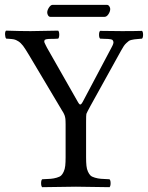

<svg xmlns="http://www.w3.org/2000/svg" viewBox="-20 -774 615 796"><path d="M413.1 -704.1H189Q183.1 -704.1 179.4 -710Q175.8 -715.8 175.8 -722.2Q175.8 -731.9 183.1 -742.9Q190.4 -753.9 198.2 -753.9H422.9Q429.2 -753.9 433.1 -748Q437 -742.2 437 -736.8Q437 -726.6 429.7 -715.3Q422.4 -704.1 413.1 -704.1ZM336.9 -122.1Q336.9 -100.6 338.4 -86.7Q339.8 -72.8 344.7 -62.3Q349.6 -51.8 355.2 -46.4Q360.8 -41 373.5 -37.4Q386.2 -33.7 398.7 -32.7Q411.1 -31.7 434.1 -30.8Q438.5 -26.4 438.5 -14.4Q438.5 -2.4 434.1 2Q334.5 0 294.9 0Q252.4 0 154.8 2Q150.4 -2.4 150.4 -14.4Q150.4 -26.4 154.8 -30.8Q177.7 -31.7 190.2 -32.7Q202.6 -33.7 215.3 -37.4Q228 -41 233.6 -46.4Q239.3 -51.8 244.1 -62.3Q249 -72.8 250.5 -86.7Q252 -100.6 252 -122.1V-258.8Q252 -266.1 251.7 -271.5Q251.5 -276.9 251.2 -280.8Q251 -284.7 249.8 -288.8Q248.5 -293 248 -295.2Q247.6 -297.4 245.1 -302Q242.7 -306.6 241.7 -308.6L236.8 -316.4Q232.9 -323.2 231 -326.2L99.6 -546.9Q85 -571.3 75.7 -584Q65.9 -596.7 55.7 -603Q45.4 -609.4 37.8 -610.8Q30.3 -612.3 14.6 -613.3Q8.8 -613.8 5.9 -613.8Q1.5 -618.2 1 -630.4Q0.5 -642.6 4.9 -647Q64.5 -645 106.9 -645Q141.1 -645 221.2 -647Q225.6 -642.6 225.6 -630.4Q225.6 -618.2 221.2 -613.8Q213.9 -613.3 205.6 -613Q197.3 -612.8 192.4 -612.8Q187.5 -612.8 181.9 -612.5Q176.3 -612.3 173.6 -611.6Q170.9 -610.8 168 -609.9Q165 -608.9 164.6 -606.9Q164.1 -605 163.6 -602.5Q163.1 -600.1 165 -596.2L168.9 -587.9Q170.9 -583 174.8 -576.2L301.3 -354Q306.2 -345.2 309.1 -342.3Q312 -339.4 315.4 -341.6Q318.8 -343.8 323.2 -352.1L441.9 -576.2Q446.8 -585 449 -591.3Q451.2 -597.7 450 -601.6Q448.7 -605.5 447 -607.7Q445.3 -609.9 439 -611.1Q432.6 -612.3 428 -612.5Q423.3 -612.8 412.6 -613Q401.9 -613.3 395 -613.8Q390.6 -618.2 390.6 -629.9Q390.6 -641.6 395 -646Q435.1 -645 485.8 -645Q539.1 -645 568.8 -646Q573.2 -641.6 573.2 -629.9Q573.2 -618.2 568.8 -613.8L551.8 -612.3Q540.5 -611.3 536.9 -610.8Q533.2 -610.4 525.4 -608.6Q517.6 -606.9 513.9 -604Q510.3 -601.1 504.4 -595.9Q498.5 -590.8 493.2 -583Q488.8 -576.7 482.4 -564.9L354.5 -334Q339.4 -306.2 338.1 -301.8Q336.9 -297.4 336.9 -267.6Z"/></svg>

Font: Linux Libertine G
Style: Regular
Weight: 400
Designer: Philipp H. Poll
Foundry: Philipp H. Poll
Version: Version 4.7.5